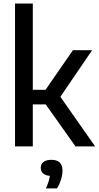

<svg xmlns="http://www.w3.org/2000/svg" viewBox="-20 -828 558 1086"><path d="M65 0V-808H165.5V-320H237.5L392.5 -544H501L321.5 -280.5L518 0H407L238.5 -237.5H165.5V0ZM239.5 237.5Q249.5 216 254.8 199Q260 182 262 166.5Q236 164.5 223.2 152.5Q210.5 140.5 210.5 121Q210.5 101 225.5 88.5Q240.5 76 271 76Q333.5 76 333.5 137Q333.5 159.5 325.2 187Q317 214.5 302.5 237.5Z"/></svg>

Font: Encode Sans SemiCondensed SemiCondensed Medium
Style: Regular
Weight: 500
Width: 4
Designer: Multiple Designers
Foundry: Impallari Type
Version: Version 3.000; ttfautohint (v1.8.3) -l 8 -r 50 -G 200 -x 14 